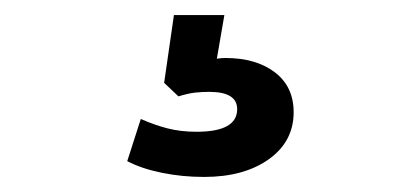

<svg xmlns="http://www.w3.org/2000/svg" viewBox="-20 -40 540 255"><path d="M251 195Q222 195 195 189.5Q168 184 149 174L167 118Q185 126 202.5 130.5Q220 135 241 135Q295 135 295 105Q295 82 258 82Q248 82 239 83Q230 84 217 88L198 70L211 -20H278L268 38Q274 37 279 37Q320 37 345 56Q370 75 370 109Q370 148 337 171.5Q304 195 251 195Z"/></svg>

Font: Nunito Sans
Style: Bold
Weight: 700
Designer: Vernon Adams
Foundry: Vernon Adams
Version: Version 3.101; ttfautohint (v1.8.4.7-5d5b);gftools[0.9.27]